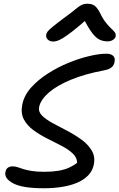

<svg xmlns="http://www.w3.org/2000/svg" viewBox="-20 -997 638 1026"><path d="M214 9Q100 9 51 -17Q2 -43 9 -77Q11 -92 21 -100Q31 -108 48 -108Q62 -108 74.5 -103.5Q87 -99 104.5 -93.5Q122 -88 149 -83.5Q176 -79 218 -79Q259 -79 292 -84.5Q325 -90 350 -101.5Q375 -113 392 -127Q392 -155 368.5 -177Q345 -199 308.5 -218Q272 -237 232 -257Q192 -277 158.5 -301.5Q125 -326 107.5 -359Q90 -392 99 -438Q109 -488 146.5 -529.5Q184 -571 236.5 -604.5Q289 -638 346.5 -661.5Q404 -685 457.5 -697.5Q511 -710 548 -710Q566 -710 577 -704Q588 -698 591.5 -688Q595 -678 592 -665Q589 -648 576 -637Q563 -626 536 -621Q434 -602 359 -571Q284 -540 240.5 -502Q197 -464 189 -425Q184 -400 205 -379Q226 -358 262.5 -338.5Q299 -319 340 -297.5Q381 -276 416 -250.5Q451 -225 470.5 -192Q490 -159 481 -116Q474 -83 450.5 -59Q427 -35 391 -20Q355 -5 309.5 2Q264 9 214 9ZM263 -775Q251 -775 242 -780.5Q233 -786 229 -794Q225 -802 227 -812Q228 -820 234.5 -828.5Q241 -837 261.5 -854Q282 -871 325 -903Q361 -929 380.5 -945.5Q400 -962 414 -969.5Q428 -977 448 -977Q471 -977 485.5 -966.5Q500 -956 515 -927Q531 -894 547 -874.5Q563 -855 575 -844Q587 -833 593.5 -824Q600 -815 598 -802Q595 -791 583 -783.5Q571 -776 555 -776Q531 -776 511.5 -785.5Q492 -795 472 -821.5Q452 -848 424 -901H452Q400 -855 367 -829.5Q334 -804 314.5 -792.5Q295 -781 283.5 -778Q272 -775 263 -775Z"/></svg>

Font: Shantell Sans
Style: Italic
Weight: 400
Italic angle: -11°
Designer: Stephen Nixon, Anya Danilova, Shantell Martin
Foundry: Arrow Type
Version: Version 1.011;[c5ecc13dd]